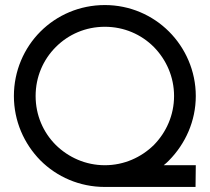

<svg xmlns="http://www.w3.org/2000/svg" viewBox="-20 -730 830 760"><path d="M754 -76H628C636 -82 643 -89 649 -95C714 -161 755 -251 755 -350C755 -449 714 -540 649 -605C584 -670 494 -710 395 -710C295 -710 205 -670 140 -605C75 -540 35 -449 35 -350C35 -251 75 -161 140 -95C205 -30 295 10 395 10H396H754L755 -76ZM395 -76C319 -76 251 -107 201 -156C151 -206 121 -274 121 -350C121 -426 151 -494 201 -544C251 -594 319 -624 395 -624C471 -624 539 -594 589 -544C638 -494 669 -426 669 -350C669 -274 638 -206 589 -156C539 -107 471 -76 395 -76Z"/></svg>

Font: Radis Sans
Style: Regular
Weight: 400
Designer: Gaël Goy
Foundry: Gaël Goy
Version: 1.0